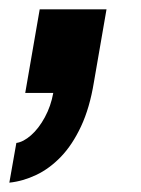

<svg xmlns="http://www.w3.org/2000/svg" viewBox="-58 -199 301 411"><path d="M-38 192 -23 107Q-8 105 8.5 90.5Q25 76 38 52Q51 28 56 0H-4L27 -179H170L143 -23Q134 32 115.5 71.5Q97 111 72.5 136.5Q48 162 19.5 175.5Q-9 189 -38 192Z"/></svg>

Font: Archivo ExtraCondensed Black
Style: Italic
Weight: 900
Width: 2
Italic angle: -10°
Designer: Hector Gatti
Foundry: Omnibus-Type
Version: Version 2.001